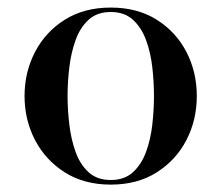

<svg xmlns="http://www.w3.org/2000/svg" viewBox="-20 -490 599 520"><path d="M280 10Q208 10 155.8 -23Q103.5 -56 75 -110.5Q46.5 -165 46.5 -230Q46.5 -295 75 -349.5Q103.5 -404 155.8 -436.8Q208 -469.5 280 -469.5Q352 -469.5 404.2 -436.8Q456.5 -404 484.8 -349.5Q513 -295 513 -230Q513 -165 484.8 -110.5Q456.5 -56 404.2 -23Q352 10 280 10ZM280 -2.5Q317 -2.5 340 -23.5Q363 -44.5 375.5 -78.5Q388 -112.5 392.5 -152.5Q397 -192.5 397 -230Q397 -268 392.5 -307.8Q388 -347.5 375.5 -381.5Q363 -415.5 340 -436.5Q317 -457.5 280 -457.5Q243 -457.5 220 -436.5Q197 -415.5 184.8 -381.5Q172.5 -347.5 167.8 -307.8Q163 -268 163 -230Q163 -192.5 167.8 -152.5Q172.5 -112.5 184.8 -78.5Q197 -44.5 220 -23.5Q243 -2.5 280 -2.5Z"/></svg>

Font: Bodoni Moda 18pt Medium
Style: Regular
Weight: 500
Designer: Owen Earl
Foundry: indestructible type
Version: Version 2.004